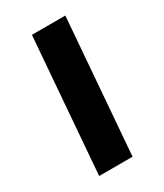

<svg xmlns="http://www.w3.org/2000/svg" viewBox="-136 -563 532 622"><g transform="rotate(-30 130.0 -252.5)"><path d="M48 0 88 -505H213L173 0Z"/></g></svg>

Font: Muli
Style: Bold Italic
Weight: 700
Italic angle: -4.541°
Designer: Vernon Adams
Foundry: Vernon Adams
Version: Version 2.100; ttfautohint (v1.8.1.43-b0c9)